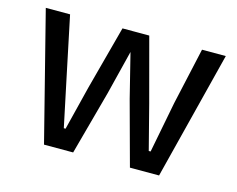

<svg xmlns="http://www.w3.org/2000/svg" viewBox="-77 -612 894 724"><g transform="rotate(15 370.5 -250.0)"><path d="M422.9 -500 489.3 -251.5 533.7 -79.1H541L579.6 -278.3L628.9 -500H721.7L595.2 0H481.4L413.6 -249.5L370.6 -421.9L327.6 -249.5L259.8 0H146L19 -500H113.8L160.2 -278.3L202.1 -79.1H209L252 -251.5L318.4 -500Z"/></g></svg>

Font: Shanti
Style: Regular
Weight: 400
Designer: vernon adams
Foundry: vernon adams
Version: Version 1.000